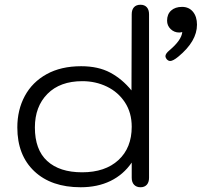

<svg xmlns="http://www.w3.org/2000/svg" viewBox="-20 -779 850 809"><path d="M53 -242Q53 -316 84.5 -374.5Q116 -433 176.5 -466.5Q237 -500 322 -500Q394 -500 444.5 -473Q495 -446 534 -398L535 -719Q535 -738 544.5 -748.5Q554 -759 572 -759Q589 -759 598.5 -748.5Q608 -738 608 -719V-30Q608 -11 598.5 -0.5Q589 10 572 10Q555 10 545 -0.5Q535 -11 535 -30V-94Q500 -43 445.5 -16.5Q391 10 320 10Q196 10 124.5 -57.5Q53 -125 53 -242ZM535 -245Q535 -304 506.5 -347.5Q478 -391 430.5 -414Q383 -437 327 -437Q233 -437 180 -383.5Q127 -330 127 -242Q127 -148 179 -100.5Q231 -53 326 -53Q423 -53 479 -104.5Q535 -156 535 -245ZM677 -542Q677 -553 694 -567Q745 -610 748 -644Q740 -642 735 -642Q714 -642 699 -656.5Q684 -671 684 -692Q684 -719 701 -734.5Q718 -750 747 -750Q776 -750 793 -729.5Q810 -709 810 -675Q810 -605 731 -540Q709 -522 697 -522Q689 -522 682 -530Q677 -537 677 -542Z"/></svg>

Font: Kodchasan
Style: Regular
Weight: 400
Version: Version 1.000; ttfautohint (v1.6)